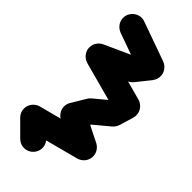

<svg xmlns="http://www.w3.org/2000/svg" viewBox="-93 -849 1287 1287"><g transform="rotate(-45 550.5 -205.5)"><path d="M-37.3 -300Q-37.3 -276.3 -25.5 -256.3Q-13.7 -236.3 6.3 -224.5Q26.3 -212.7 50 -212.7Q73.7 -212.7 93.7 -224.5Q113.7 -236.3 125.7 -256.3Q137.7 -276.3 137.7 -300Q137.7 -323.7 125.7 -343.7Q113.7 -363.7 93.7 -375.7Q73.7 -387.7 50 -387.7Q26.3 -387.7 6.3 -375.7Q-13.7 -363.7 -25.5 -343.7Q-37.3 -323.7 -37.3 -300Z M-11.7 -361.7 111.7 -238.3 211.7 -338.3 88.3 -461.7Z M62.7 -400Q62.7 -376.3 74.5 -356.3Q86.3 -336.3 106.3 -324.5Q126.3 -312.7 150 -312.7Q173.7 -312.7 193.7 -324.5Q213.7 -336.3 225.7 -356.3Q237.7 -376.3 237.7 -400Q237.7 -423.7 225.7 -443.7Q213.7 -463.7 193.7 -475.7Q173.7 -487.7 150 -487.7Q126.3 -487.7 106.3 -475.7Q86.3 -463.7 74.5 -443.7Q62.7 -423.7 62.7 -400Z M234.7 -422.3 65.3 -377.7 165.3 2.3 334.7 -42.3Z M162.7 -20Q162.7 3.7 174.5 23.7Q186.3 43.7 206.3 55.5Q226.3 67.3 250 67.3Q273.7 67.3 293.7 55.5Q313.7 43.7 325.7 23.7Q337.7 3.7 337.7 -20Q337.7 -43.7 325.7 -63.7Q313.7 -83.7 293.7 -95.7Q273.7 -107.7 250 -107.7Q226.3 -107.7 206.3 -95.7Q186.3 -83.7 174.5 -63.7Q162.7 -43.7 162.7 -20Z M171.7 -59.3 328.3 19.3 428.3 -180.7 271.7 -259.3Z M262.7 -220Q262.7 -196.3 274.5 -176.3Q286.3 -156.3 306.3 -144.5Q326.3 -132.7 350 -132.7Q373.7 -132.7 393.7 -144.5Q413.7 -156.3 425.7 -176.3Q437.7 -196.3 437.7 -220Q437.7 -243.7 425.7 -263.7Q413.7 -283.7 393.7 -295.7Q373.7 -307.7 350 -307.7Q326.3 -307.7 306.3 -295.7Q286.3 -283.7 274.5 -263.7Q262.7 -243.7 262.7 -220Z M394.7 -295 305.3 -145 405.3 -85 494.7 -235Z M362.7 -160Q362.7 -136.3 374.5 -116.3Q386.3 -96.3 406.3 -84.5Q426.3 -72.7 450 -72.7Q473.7 -72.7 493.7 -84.5Q513.7 -96.3 525.7 -116.3Q537.7 -136.3 537.7 -160Q537.7 -183.7 525.7 -203.7Q513.7 -223.7 493.7 -235.7Q473.7 -247.7 450 -247.7Q426.3 -247.7 406.3 -235.7Q386.3 -223.7 374.5 -203.7Q362.7 -183.7 362.7 -160Z M517.3 -216 382.7 -104 482.7 16 617.3 -96Z M462.7 -40Q462.7 -16.3 474.5 3.7Q486.3 23.7 506.3 35.5Q526.3 47.3 550 47.3Q573.7 47.3 593.7 35.5Q613.7 23.7 625.7 3.7Q637.7 -16.3 637.7 -40Q637.7 -63.7 625.7 -83.7Q613.7 -103.7 593.7 -115.7Q573.7 -127.7 550 -127.7Q526.3 -127.7 506.3 -115.7Q486.3 -103.7 474.5 -83.7Q462.7 -63.7 462.7 -40Z M575.3 -124 524.7 44 624.7 74 675.3 -94Z M562.7 -10Q562.7 13.7 574.5 33.7Q586.3 53.7 606.3 65.5Q626.3 77.3 650 77.3Q673.7 77.3 693.7 65.5Q713.7 53.7 725.7 33.7Q737.7 13.7 737.7 -10Q737.7 -33.7 725.7 -53.7Q713.7 -73.7 693.7 -85.7Q673.7 -97.7 650 -97.7Q626.3 -97.7 606.3 -85.7Q586.3 -73.7 574.5 -53.7Q562.7 -33.7 562.7 -10Z M565.3 -33 734.7 13 834.7 -357 665.3 -403Z M662.7 -380Q662.7 -356.3 674.5 -336.3Q686.3 -316.3 706.3 -304.5Q726.3 -292.7 750 -292.7Q773.7 -292.7 793.7 -304.5Q813.7 -316.3 825.7 -336.3Q837.7 -356.3 837.7 -380Q837.7 -403.7 825.7 -423.7Q813.7 -443.7 793.7 -455.7Q773.7 -467.7 750 -467.7Q726.3 -467.7 706.3 -455.7Q686.3 -443.7 674.5 -423.7Q662.7 -403.7 662.7 -380Z M829.7 -416.3 670.3 -343.7 770.3 -123.7 929.7 -196.3Z M762.7 -160Q762.7 -136.3 774.5 -116.3Q786.3 -96.3 806.3 -84.5Q826.3 -72.7 850 -72.7Q873.7 -72.7 893.7 -84.5Q913.7 -96.3 925.7 -116.3Q937.7 -136.3 937.7 -160Q937.7 -183.7 925.7 -203.7Q913.7 -223.7 893.7 -235.7Q873.7 -247.7 850 -247.7Q826.3 -247.7 806.3 -235.7Q786.3 -223.7 774.5 -203.7Q762.7 -183.7 762.7 -160Z M904.7 -228.7 795.3 -91.3 895.3 -11.3 1004.7 -148.7Z M862.7 -80Q862.7 -56.3 874.5 -36.3Q886.3 -16.3 906.3 -4.5Q926.3 7.3 950 7.3Q973.7 7.3 993.7 -4.5Q1013.7 -16.3 1025.7 -36.3Q1037.7 -56.3 1037.7 -80Q1037.7 -103.7 1025.7 -123.7Q1013.7 -143.7 993.7 -155.7Q973.7 -167.7 950 -167.7Q926.3 -167.7 906.3 -155.7Q886.3 -143.7 874.5 -123.7Q862.7 -103.7 862.7 -80Z M867.3 -109.3 1032.7 -50.7 1132.7 -330.7 967.3 -389.3Z M962.7 -360Q962.7 -336.3 974.5 -316.3Q986.3 -296.3 1006.3 -284.5Q1026.3 -272.7 1050 -272.7Q1073.7 -272.7 1093.7 -284.5Q1113.7 -296.3 1125.7 -316.3Q1137.7 -336.3 1137.7 -360Q1137.7 -383.7 1125.7 -403.7Q1113.7 -423.7 1093.7 -435.7Q1073.7 -447.7 1050 -447.7Q1026.3 -447.7 1006.3 -435.7Q986.3 -423.7 974.5 -403.7Q962.7 -383.7 962.7 -360Z"/></g></svg>

Font: Linefont Thin
Style: Regular
Weight: 100
Monospace: yes
Version: Version 3.002;gftools[0.9.33]